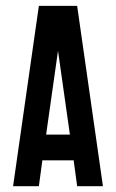

<svg xmlns="http://www.w3.org/2000/svg" viewBox="-20 -639 398 659"><path d="M113.4 -618.9 24.9 0H113.4L125.4 -88.6H232.8L244.8 0H333.3L244.8 -618.9ZM179.1 -464.7 219.9 -177.1H138.3Z"/></svg>

Font: Ulica
Style: Regular
Weight: 400
Version: Version